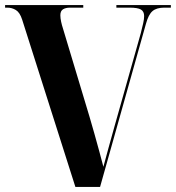

<svg xmlns="http://www.w3.org/2000/svg" viewBox="-20 -734 691 754"><path d="M67 -657Q58 -685 42.5 -694.5Q27 -704 9 -704H0V-714H307V-704H255Q238 -704 227.5 -697.5Q217 -691 217 -674Q217 -663 220 -649Q223 -635 227 -623L332 -274Q341 -244 351 -208Q361 -172 370.5 -137.5Q380 -103 386 -79Q396 -116 406.5 -154.5Q417 -193 430 -239L533 -604Q539 -628 542.5 -643.5Q546 -659 546 -671Q546 -689 533.5 -696.5Q521 -704 489 -704H437V-714H651V-704H625Q595 -704 579 -690.5Q563 -677 553 -640L373 0H276Z"/></svg>

Font: Noto Serif Display SemiCondensed
Style: Bold
Weight: 700
Width: 4
Designer: Monotype Design Team
Foundry: Monotype Imaging Inc.
Version: Version 2.009